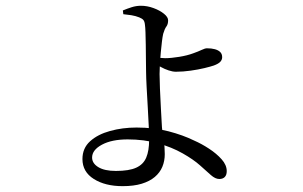

<svg xmlns="http://www.w3.org/2000/svg" viewBox="-20 -584 1040 660"><path d="M403.9 -535.2 402.3 -548.1Q417 -554.2 432.6 -559.2Q448.2 -564.2 464.5 -564.2Q486.2 -564.2 507.8 -556.2Q529.4 -548.3 543.7 -536.7Q557.9 -525.1 557.9 -514.2Q557.9 -500.7 552 -492.9Q546 -485.1 541 -467.9Q538.6 -457.5 536.6 -440.6Q534.6 -423.7 532.7 -403.8Q530.7 -383.8 529.6 -364.2Q528.5 -344.6 528.5 -329.6Q528.5 -312.4 529.8 -280Q531.1 -247.5 533.1 -211.6Q535.1 -175.7 536.7 -146.6Q539.2 -119.4 542.8 -99.9Q546.4 -80.4 546.4 -54.1Q546.4 -30.7 538.1 -10.7Q529.8 9.3 512.1 24.3Q494.5 39.2 467.1 47.6Q439.7 55.9 401.5 55.9Q341.4 55.9 302.4 31.2Q263.4 6.6 263.4 -37.2Q263.4 -74.7 289.7 -98.4Q315.9 -122.1 358.4 -133.8Q400.9 -145.6 449.3 -145.6Q509.9 -145.6 559.5 -132.6Q609 -119.7 647.3 -100.9Q673 -89.7 698.6 -72.9Q724.2 -56.2 741.8 -36.5Q759.4 -16.9 759.4 4.2Q759.4 17.6 752.7 24.4Q746 31.3 733.9 31.3Q720.2 31.3 705 17.9Q689.8 4.4 667.5 -15.6Q645.1 -35.7 608.1 -56.7Q570.2 -78.3 522.6 -91.5Q475.1 -104.8 418.8 -104.8Q364 -104.8 330.3 -86.6Q296.6 -68.4 296.6 -42.5Q296.6 -22.5 317.9 -9.5Q339.2 3.6 378.4 3.6Q424 3.6 448.4 -7.7Q472.9 -18.9 482.7 -42.4Q492.6 -65.8 492.6 -102.8Q492.6 -120.9 491.3 -150.9Q490 -180.9 487.9 -215.9Q485.9 -250.8 484.1 -283.4Q482.3 -316 482.1 -339.5Q481.9 -357.2 481.6 -381.5Q481.4 -405.8 481.1 -430.2Q480.8 -454.6 480.1 -472.9Q479.4 -491.2 478.4 -497.1Q477.4 -509.4 473.3 -514.7Q469.2 -520.1 458.6 -524.3Q446.2 -529.3 431.5 -531.7Q416.9 -534 403.9 -535.2ZM512 -387Q521.8 -386 531.1 -385Q540.5 -384 547.5 -384Q568 -384 595.9 -388.6Q623.7 -393.1 644 -400.7Q662.1 -407.1 673.5 -412.6Q684.8 -418 691.4 -418Q707.2 -418 718.8 -414.8Q730.4 -411.6 737 -405.1Q743.7 -398.6 743.7 -387.3Q743.7 -378.6 737.3 -371.6Q730.9 -364.7 715 -358.8Q704.1 -355.1 682.7 -349.9Q661.4 -344.8 635.2 -341.1Q609.1 -337.4 584.7 -337.4Q573.2 -337.4 559.4 -342.1Q545.6 -346.7 533.4 -353.5Q521.3 -360.3 512.4 -365.1Z"/></svg>

Font: Noto Serif KR
Style: Regular
Weight: 200
Designer: Ryoko NISHIZUKA 西塚涼子 (kana & ideographs); Frank Grießhammer (Latin, Greek & Cyrillic); Wenlong ZHANG 张文龙 (bopomofo); San
Foundry: Adobe
Version: Version 2.001;hotconv 1.1.0;makeotfexe 2.6.0